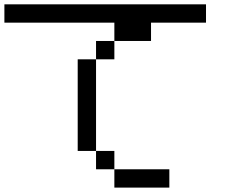

<svg xmlns="http://www.w3.org/2000/svg" viewBox="-20 -853 1040 873"><path d="M0 -750V-833.3H916.7V-750H666.7V-666.7H500V-750ZM750 -83.3V0H500V-83.3ZM333.3 -166.7V-583.3H416.7V-166.7ZM416.7 -166.7H500V-83.3H416.7ZM416.7 -583.3V-666.7H500V-583.3Z"/></svg>

Font: Galmuri11 Regular
Style: Regular
Weight: 400
Designer: Minseo Lee (Quiple)
Version: Version 2.356;hotconv 1.1.0;makeotfexe 2.6.0 DEVELOPMENT